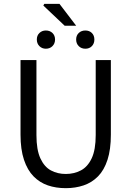

<svg xmlns="http://www.w3.org/2000/svg" viewBox="-20 -969 685 1001"><path d="M323 12Q272 12 229.5 -2.5Q187 -17 155 -49.5Q123 -82 105 -136Q87 -190 87 -267V-656H170V-265Q170 -188 190.5 -143.5Q211 -99 245.5 -80.5Q280 -62 323 -62Q366 -62 401.5 -80.5Q437 -99 458 -143.5Q479 -188 479 -265V-656H558V-267Q558 -190 540.5 -136Q523 -82 491 -49.5Q459 -17 416 -2.5Q373 12 323 12ZM219 -715Q199 -715 185.5 -728.5Q172 -742 172 -763Q172 -784 185.5 -797Q199 -810 219 -810Q240 -810 253.5 -797Q267 -784 267 -763Q267 -742 253.5 -728.5Q240 -715 219 -715ZM425 -715Q404 -715 390.5 -728.5Q377 -742 377 -763Q377 -784 390.5 -797Q404 -810 425 -810Q446 -810 459 -797Q472 -784 472 -763Q472 -742 459 -728.5Q446 -715 425 -715ZM317 -835 206 -940 211 -949H290L377 -835Z"/></svg>

Font: Source Sans 3
Style: Regular
Weight: 400
Designer: Paul D. Hunt
Foundry: Adobe
Version: Version 3.046;hotconv 1.0.118;makeotfexe 2.5.65603